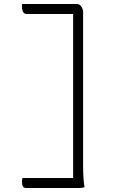

<svg xmlns="http://www.w3.org/2000/svg" viewBox="-20 -780 640 961"><path d="M90 -760H366Q378 -760 387 -747Q396 -734 396 -720V51Q396 79 397.5 105Q399 131 403 157Q391 161 376 161H112Q99 161 94.5 153Q90 145 90 128Q90 118 93 111H346V-710H113Q90 -710 90 -750Z"/></svg>

Font: Recursive Mn Csl St Lt
Style: Regular
Weight: 300
Monospace: yes
Version: Version 1.079;hotconv 1.0.112;makeotfexe 2.5.65598; ttfautoh